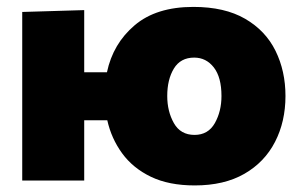

<svg xmlns="http://www.w3.org/2000/svg" viewBox="-20 -536 894 570"><path d="M46 0V-500.5L230 -506V-321.5H297.5Q315.5 -406.5 379.8 -461Q444 -515.5 554 -515.5Q647 -515.5 707.8 -480.2Q768.5 -445 798 -385Q827.5 -325 827.5 -251Q827.5 -175 796.5 -114.8Q765.5 -54.5 705.5 -20Q645.5 14.5 558 14.5Q481.5 14.5 428 -11.2Q374.5 -37 342.5 -81Q310.5 -125 298.5 -179H230V0ZM557.5 -135.5Q598 -135.5 617.8 -170.5Q637.5 -205.5 637.5 -251Q637.5 -306.5 614.8 -335.8Q592 -365 556.5 -365Q516 -365 496.2 -332.5Q476.5 -300 476.5 -251Q476.5 -205.5 496.2 -170.5Q516 -135.5 557.5 -135.5Z"/></svg>

Font: Heraclito ExtraBold
Style: Regular
Weight: 800
Designer: Kostas Bartsokas (font) & Cristiano Sobral (main changes)
Foundry: Kostas Bartsokas (font) & Cristiano Sobral (main changes)
Version: Version 1.00;July 8, 2020;FontCreator 13.0.0.2655 64-bit